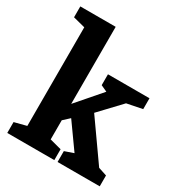

<svg xmlns="http://www.w3.org/2000/svg" viewBox="-183 -903 956 1025"><g transform="rotate(30 295.0 -390.0)"><path d="M378 -86 323 -67V0H583V-67L531 -84L361 -325L483 -454L578 -473V-540H322V-473L361 -455L231 -305V-780H13V-713L87 -694V-86L13 -67V0H303V-67L231 -86V-204L269 -239Z"/></g></svg>

Font: GradeGX
Style: Regular
Weight: 100
Width: 1
Designer: Adam Twardoch
Foundry: Adam Twardoch
Version: Version 2.002; DEVELOPMENT